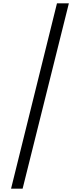

<svg xmlns="http://www.w3.org/2000/svg" viewBox="-20 -960 481 1146"><path d="M391 -940 115 166H46L320 -940Z"/></svg>

Font: Fz Poppins Light
Style: Regular
Weight: 300
Designer: Ninad Kale (Devanagari), Jonny Pinhorn (Latin)
Foundry: Indian Type Foundry
Version: Vit hóa bi Vntype.Com & FontZin.Com